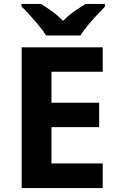

<svg xmlns="http://www.w3.org/2000/svg" viewBox="-20 -954 600 974"><path d="M501 0H90V-714H501V-590H241V-433H483V-309H241V-125H501ZM214 -774Q200 -797 177.5 -824Q155 -851 131.5 -877Q108 -903 89 -921V-934H188Q214 -918 244 -896.5Q274 -875 300 -848Q326 -875 357 -896.5Q388 -918 414 -934H513V-921Q495 -903 471 -877Q447 -851 424.5 -824Q402 -797 388 -774Z"/></svg>

Font: Noto Sans Gunjala Gondi
Style: Regular
Weight: 400
Designer: Ek Type
Foundry: Ek Type
Version: Version 1.004